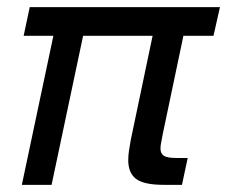

<svg xmlns="http://www.w3.org/2000/svg" viewBox="-20 -516 634 536"><path d="M41 0 129 -416H46L63 -496H594L576 -416H492L434 -140Q432 -128 430 -118.5Q428 -109 428 -101Q428 -88 437 -81.5Q446 -75 472 -75H504L488 0H437Q382 0 360 -16.5Q338 -33 338 -69Q338 -81 340 -95Q342 -109 345 -125L406 -416H212L124 0Z"/></svg>

Font: Atkinson Hyperlegible
Style: Italic
Weight: 400
Italic angle: -12°
Designer: Elliott Scott, Megan Eiswerth, Linus Boman, Theodore Petrosky
Foundry: Braille Institute
Version: Version 1.006; ttfautohint (v1.8.3)